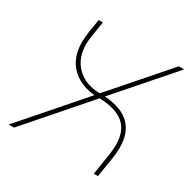

<svg xmlns="http://www.w3.org/2000/svg" viewBox="-158 -846 979 992"><g transform="rotate(30 331.5 -350.0)"><path d="M20 0 328 -353Q276 -357 232 -380.5Q188 -404 161.5 -448.5Q135 -493 135 -561Q135 -575 136.5 -589.5Q138 -604 140 -620L153 -700H178L163 -607Q161 -595 160 -583.5Q159 -572 159 -561Q159 -476 210.5 -426Q262 -376 347 -375L631 -700H663L378 -374Q480 -367 528.5 -319Q577 -271 577 -185Q577 -170 576 -154Q575 -138 572 -121L553 0H528L548 -125Q550 -141 551.5 -156Q553 -171 553 -184Q553 -270 503.5 -310Q454 -350 359 -352L52 0Z"/></g></svg>

Font: MuseoModerno Thin
Style: Italic
Weight: 100
Italic angle: -9°
Designer: Pablo Cosgaya, Héctor Gatti, Marcela Romero, and the Authors of The MuseoModerno Project.
Foundry: Omnibus-Type Team
Version: Version 1.003